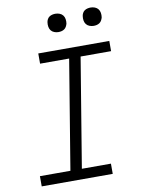

<svg xmlns="http://www.w3.org/2000/svg" viewBox="-100 -1005 800 1073"><g transform="rotate(-10 300.0 -468.5)"><path d="M48 0V-58H221L323 -677H158V-735H561V-677H388L286 -58H451V0ZM490 -833Q478 -833 466.5 -837.5Q455 -842 448 -851Q441 -860 439 -872.5Q437 -885 439 -898Q440 -906 444.5 -914.5Q449 -923 456.5 -928Q464 -933 473 -935Q482 -937 490 -937Q503 -937 514.5 -932.5Q526 -928 533 -919Q540 -910 542 -897.5Q544 -885 542 -872Q540 -864 535.5 -855.5Q531 -847 523.5 -842Q516 -837 507.5 -835Q499 -833 490 -833ZM290 -833Q278 -833 266.5 -837.5Q255 -842 248 -851Q241 -860 239 -872.5Q237 -885 239 -898Q240 -906 244.5 -914.5Q249 -923 256.5 -928Q264 -933 273 -935Q282 -937 290 -937Q303 -937 314.5 -932.5Q326 -928 333 -919Q340 -910 342 -897.5Q344 -885 342 -872Q340 -864 335.5 -855.5Q331 -847 323.5 -842Q316 -837 307.5 -835Q299 -833 290 -833Z"/></g></svg>

Font: Iosevka Curly Slab LtExObl
Style: Regular
Weight: 300
Width: 7
Italic angle: -9°
Monospace: yes
Designer: Belleve Invis
Foundry: Belleve Invis
Version: Version 11.1.0; ttfautohint (v1.8.3)